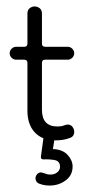

<svg xmlns="http://www.w3.org/2000/svg" viewBox="-20 -425 270 595"><path d="M152 10Q111 10 88 -14.5Q65 -39 65 -82V-230Q65 -240 55 -240H30Q22 -240 16 -246Q10 -252 10 -260Q10 -268 16 -274Q22 -280 30 -280H55Q65 -280 65 -290V-383Q65 -394 72 -399.5Q79 -405 87 -405Q96 -405 103 -399.5Q110 -394 110 -383V-290Q110 -280 120 -280H190Q198 -280 204 -274Q210 -268 210 -260Q210 -252 204 -246Q198 -240 190 -240H120Q110 -240 110 -230V-85Q110 -33 158 -33Q170 -33 177.5 -36Q185 -39 190 -39Q199 -39 204.5 -32Q210 -25 210 -17Q210 -1 195 3Q185 7 173.5 8.5Q162 10 152 10ZM152 -15 144 37Q174 38 189.5 55Q205 72 205 91Q205 118 183.5 134Q162 150 134 150Q127 150 119.5 149Q112 148 104 145Q90 141 90 126Q91 118 97.5 112.5Q104 107 114 111Q127 116 136 116Q149 116 157.5 109Q166 102 166 92Q166 74 149 71Q132 68 115 69Q105 69 107 59L117 -15Z"/></svg>

Font: Dongle Light
Style: Regular
Weight: 300
Designer: Yanghee Ryu
Foundry: Yanghee Ryu
Version: Version 2.000